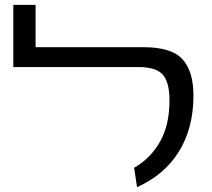

<svg xmlns="http://www.w3.org/2000/svg" viewBox="-20 -759 874 793"><path d="M534 -66Q602 -105 641 -174Q680 -243 680 -344Q680 -419 652.5 -450.5Q625 -482 552 -482H35V-739H127V-564H574Q689 -564 734 -514Q779 -464 779 -364Q779 -231 719.5 -134Q660 -37 546 14Z"/></svg>

Font: FiraGO
Style: Regular
Weight: 400
Designer: bBox Type
Foundry: bBox Type GmbH
Version: Version 1.001;April 20, 2020;FontCreator 12.0.0.2555 64-bit